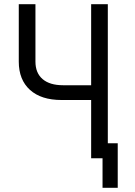

<svg xmlns="http://www.w3.org/2000/svg" viewBox="-20 -750 640 910"><path d="M412 0V-276H272Q175 -276 122 -324Q69 -372 69 -458V-730H148V-458Q148 -404 182 -375Q216 -346 279 -346H412V-730H491V-71H538V140H466V0Z"/></svg>

Font: Pitagon Sans Mono Light
Style: Regular
Weight: 300
Monospace: yes
Designer: Travis Tran
Foundry: Pitagon
Version: Version 1.001; ttfautohint (v1.8.4.7-5d5b);gftools[0.9.26]